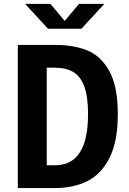

<svg xmlns="http://www.w3.org/2000/svg" viewBox="-20 -959 660 979"><path d="M70.8 0V-730H218.4V0ZM260 -613.8H138.3V-730H259Q356.8 -730 426 -701.6Q495.2 -673.2 538 -595.6Q580.7 -517.9 580.7 -377.3Q580.7 -236.2 537.7 -152.7Q494.8 -69.1 423.7 -34.5Q352.6 0 259 0H138.3V-116.2H260Q314.8 -116.2 352.4 -144.1Q390 -171.9 409.5 -229.8Q429 -287.8 429 -377.3Q429 -466.1 409.8 -518Q390.5 -569.9 353.7 -591.8Q316.9 -613.8 260 -613.8ZM224.8 -812.5H395.2L512.2 -939.4H383L310 -852.1L237 -939.4H107.8Z"/></svg>

Font: Monaspace Neon Var ExtraLight
Style: Regular
Weight: 200
Designer: Riley Cran and the Lettermatic Team
Version: Version 1.200 (Monaspace Neon Var)